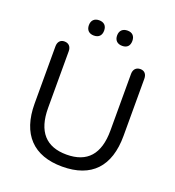

<svg xmlns="http://www.w3.org/2000/svg" viewBox="-153 -982 1016 1112"><g transform="rotate(20 355.0 -426.0)"><path d="M355 9C535 9 629 -91 629 -280V-632C629 -659 615 -677 589 -677C562 -677 547 -659 547 -632V-283C547 -137 482 -65 355 -65C229 -65 163 -137 163 -283V-632C163 -659 148 -677 121 -677C95 -677 81 -659 81 -632V-280C81 -91 178 9 355 9ZM443 -767C473 -767 489 -784 489 -814C489 -844 472 -861 443 -861C413 -861 395 -844 395 -814C395 -784 413 -767 443 -767ZM268 -767C298 -767 315 -784 315 -814C315 -844 298 -861 268 -861C239 -861 221 -844 221 -814C221 -784 239 -767 268 -767Z"/></g></svg>

Font: SN Pro Book
Style: Regular
Weight: 350
Designer: Tobias Whetton
Foundry: Supernotes
Version: Version 1.003;Glyphs 3.3 (3324)